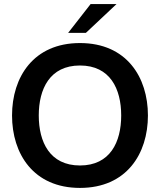

<svg xmlns="http://www.w3.org/2000/svg" viewBox="-20 -911 784 941"><path d="M314 -750H401L551 -891H424ZM372 10C600 10 705 -157 705 -345C705 -533 600 -700 372 -700C144 -700 39 -533 39 -345C39 -157 144 10 372 10ZM372 -100C224 -100 170 -215 170 -345C170 -475 224 -590 372 -590C520 -590 574 -475 574 -345C574 -215 520 -100 372 -100Z"/></svg>

Font: FREAK Grotesk
Style: Bold
Weight: 700
Designer: La Scuola Open Source
Foundry: La Scuola Open Source
Version: Version 1.000;PS 1.0;hotconv 1.0.72;makeotf.lib2.5.5900